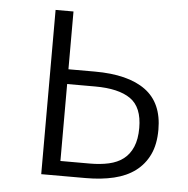

<svg xmlns="http://www.w3.org/2000/svg" viewBox="-43 -566 595 609"><g transform="rotate(5 254.0 -261.5)"><path d="M110 0V-523H167V-339H251Q357 -339 412.5 -298.5Q468 -258 468 -173Q468 -126 452.5 -93.5Q437 -61 409 -40Q381 -19 341 -9.5Q301 0 252 0ZM261 -47Q294 -47 321 -53Q348 -59 367 -73.5Q386 -88 396.5 -112.5Q407 -137 407 -173Q407 -239 369 -265.5Q331 -292 256 -292H167V-47Z"/></g></svg>

Font: Jldddboxgfspflltxgxzjzlszac
Style: Regular
Weight: 300
Designer: Carrois Corporate & Edenspiekermann
Foundry: Carrois Corporate GbR & Edenspiekermann AG
Version: Version 2.001